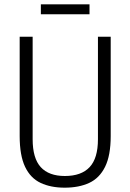

<svg xmlns="http://www.w3.org/2000/svg" viewBox="-20 -856 603 888"><path d="M279 12Q215 12 168 -10Q121 -32 96 -84.5Q71 -137 71 -227V-686H131V-212Q131 -124 168.5 -83Q206 -42 280 -42Q356 -42 394.5 -83Q433 -124 433 -212V-686H492V-227Q492 -137 466 -84.5Q440 -32 392.5 -10Q345 12 279 12ZM169 -790V-836H394V-790Z"/></svg>

Font: Archivo Condensed ExtraLight
Style: Regular
Weight: 250
Width: 3
Designer: Hector Gatti
Foundry: Omnibus-Type
Version: Version 2.001